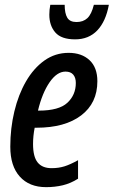

<svg xmlns="http://www.w3.org/2000/svg" viewBox="-20 -770 474 800"><path d="M171.9 9.8Q102.1 9.8 62.5 -34.2Q22.9 -78.1 22.9 -158.7Q22.9 -235.4 39.8 -305.7Q56.6 -376 88.4 -430.9Q120.1 -485.8 165 -517.8Q210 -549.8 266.1 -549.8Q320.3 -549.8 353 -519.3Q385.7 -488.8 385.7 -431.6Q385.7 -340.3 318.1 -289.1Q250.5 -237.8 131.8 -237.8H124.5Q117.7 -203.6 117.7 -169.9Q117.7 -116.7 137 -93Q156.2 -69.3 194.8 -69.3Q224.1 -69.3 248.5 -76.9Q272.9 -84.5 305.2 -102.5V-25.4Q274.4 -5.9 241.5 2Q208.5 9.8 171.9 9.8ZM138.2 -309.1H141.6Q225.6 -309.1 260.7 -341.8Q295.9 -374.5 295.9 -424.3Q295.9 -446.3 285.2 -459Q274.4 -471.7 252.9 -471.7Q217.3 -471.7 186.5 -427Q155.8 -382.3 138.2 -309.1ZM293 -606Q235.4 -606 210.4 -634.8Q185.5 -663.6 185.5 -709Q185.5 -729 189.5 -750H249.5Q249.5 -714.4 260.3 -696.3Q271 -678.2 298.8 -678.2Q326.7 -678.2 344 -694.3Q361.3 -710.4 371.1 -750H433.6Q420.9 -680.7 385.3 -643.3Q349.6 -606 293 -606Z"/></svg>

Font: Open Sans Condensed SemiBold
Style: Italic
Weight: 600
Width: 3
Italic angle: -12°
Designer: Monotype Design Team
Foundry: Monotype Imaging Inc.
Version: Version 3.000; ttfautohint (v1.8.4)